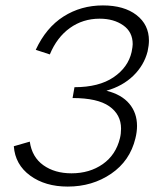

<svg xmlns="http://www.w3.org/2000/svg" viewBox="-20 -684 581 709"><path d="M373 -349Q429 -335 457.5 -301Q486 -267 486 -219Q486 -197 480 -173Q460 -90 390.5 -42.5Q321 5 230 5Q147 5 91.5 -35.5Q36 -76 31 -144L90 -161Q98 -104 140 -74Q182 -44 244 -44Q311 -44 359.5 -78Q408 -112 423 -174Q427 -190 427 -209Q427 -261 383.5 -291.5Q340 -322 248 -322L255 -362Q345 -362 399 -398.5Q453 -435 466 -492Q470 -512 470 -521Q470 -566 435 -590.5Q400 -615 348 -615Q286 -615 238 -580.5Q190 -546 164 -483L112 -500Q150 -582 214.5 -623Q279 -664 360 -664Q438 -664 484 -628.5Q530 -593 530 -534Q530 -517 525 -494Q512 -443 472.5 -404.5Q433 -366 373 -349Z"/></svg>

Font: Ysabeau Infant Semilight
Style: Italic
Weight: 300
Italic angle: -12°
Designer: Christian Thalmann (Catharsis Fonts)
Version: Version 0.003